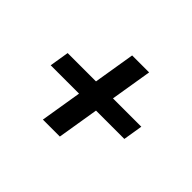

<svg xmlns="http://www.w3.org/2000/svg" viewBox="-100 -740 800 800"><g transform="rotate(45 300.0 -340.0)"><path d="M313 -114H213L243 -297H76L90 -383H257L287 -566H387L357 -383H524L510 -297H343Z"/></g></svg>

Font: Iosevka Semibold Extended
Style: Italic
Weight: 600
Width: 7
Italic angle: -9°
Monospace: yes
Designer: Belleve Invis
Foundry: Belleve Invis
Version: Version 32.5.0; ttfautohint (v1.8.4)